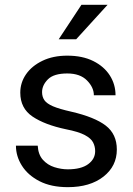

<svg xmlns="http://www.w3.org/2000/svg" viewBox="-20 -770 556 800"><path d="M376.5 -140.1Q376.5 -159.7 367.9 -176.5Q359.4 -193.4 333.3 -207.3Q307.1 -221.2 254.9 -231.4Q166.5 -250 115.5 -284.4Q64.5 -318.8 64.5 -383.8Q64.5 -425.8 88.6 -460.7Q112.8 -495.6 157 -516.8Q201.2 -538.1 260.3 -538.1Q323.7 -538.1 368.7 -515.6Q413.6 -493.2 437.5 -455.8Q461.4 -418.5 461.4 -373H371.1Q371.1 -405.8 342.5 -434.8Q314 -463.9 260.3 -463.9Q204.1 -463.9 179.7 -439.5Q155.3 -415 155.3 -386.2Q155.3 -366.7 165 -352.5Q174.8 -338.4 200.9 -327.1Q227.1 -315.9 276.9 -304.7Q374.5 -282.2 420.7 -246.6Q466.8 -210.9 466.8 -147Q466.8 -77.6 410.9 -33.9Q355 9.8 262.7 9.8Q192.9 9.8 144.5 -15.1Q96.2 -40 71.3 -79.6Q46.4 -119.1 46.4 -163.1H137.2Q139.2 -126 158.7 -104.2Q178.2 -82.5 206.5 -73.5Q234.9 -64.5 262.7 -64.5Q317.9 -64.5 347.2 -85.9Q376.5 -107.4 376.5 -140.1ZM224.6 -606.4 319.3 -750H428.2L297.4 -606.4Z"/></svg>

Font: Vazirmatn FD
Style: Regular
Weight: 400
Designer: Saber Rastikerdar
Foundry: Saber Rastikerdar
Version: Version 33.001